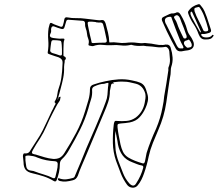

<svg xmlns="http://www.w3.org/2000/svg" viewBox="-20 -817 1040 905"><path d="M950 -631Q937 -630 929 -636.5Q921 -643 916 -656Q907 -682 892 -704Q877 -726 868 -751Q865 -758 867 -763Q876 -777 888 -785Q900 -793 915 -797Q920 -798 922.5 -795.5Q925 -793 927 -790Q938 -778 944 -764Q950 -750 955 -736Q960 -722 964.5 -707Q969 -692 974 -678Q978 -666 966 -662Q959 -660 951 -658Q943 -656 934 -657Q929 -657 928 -654Q928 -651 932 -647Q939 -640 954.5 -640.5Q970 -641 977 -648Q979 -650 980.5 -652Q982 -654 985 -652Q988 -651 986.5 -648Q985 -645 983 -643Q975 -630 950 -631ZM950 -669Q966 -669 960 -685Q954 -709 945 -733Q937 -757 924 -777Q920 -785 914.5 -784Q909 -783 903 -781Q896 -779 896 -774Q896 -769 897 -764Q905 -741 916.5 -719.5Q928 -698 938 -675Q940 -669 950 -669ZM924 -664Q924 -664 924.5 -664.5Q925 -665 926 -665Q926 -667 926.5 -668Q927 -669 926 -670Q916 -693 906 -715Q896 -737 886 -759Q884 -763 881 -762Q878 -761 878 -757Q877 -751 879.5 -745.5Q882 -740 884 -735Q902 -701 924 -664ZM790 -754Q795 -753 799 -754Q803 -755 807 -756Q822 -765 832 -747Q852 -714 862 -677Q866 -662 875 -650Q884 -638 890 -624Q897 -608 891.5 -596Q886 -584 867 -580Q860 -579 852 -578Q844 -577 836 -575Q817 -573 809 -587Q798 -607 787 -628Q776 -649 766 -670Q761 -682 755 -694.5Q749 -707 744 -719Q739 -733 752 -738Q762 -742 771 -747Q780 -752 790 -754ZM860 -643Q859 -647 859 -650Q859 -653 857 -655Q852 -670 846.5 -684.5Q841 -699 835 -713Q832 -720 830 -727Q828 -734 823 -740Q816 -747 811 -745Q795 -740 803 -729Q811 -718 815 -705.5Q819 -693 824 -682Q829 -672 833.5 -661.5Q838 -651 844 -640Q846 -634 855 -636Q860 -638 860 -643ZM833 -589Q850 -586 842 -601Q838 -608 834.5 -615Q831 -622 828 -629Q818 -653 809 -677.5Q800 -702 791 -726Q790 -731 788 -735Q786 -739 780 -738Q748 -735 761 -706Q762 -705 763 -703Q764 -701 765 -699Q777 -675 789 -651Q801 -627 813 -603Q816 -597 820.5 -592.5Q825 -588 833 -589ZM512 -429Q514 -428 515 -427Q516 -426 517 -425Q515 -423 515 -423Q504 -425 503 -413Q502 -407 500.5 -400.5Q499 -394 498 -388Q498 -360 489.5 -335Q481 -310 470 -285Q448 -232 425.5 -179Q403 -126 381 -73Q372 -52 363 -31Q354 -10 347 11Q339 30 322 33Q307 37 292 38.5Q277 40 261 36Q257 34 254.5 32Q252 30 253 26Q255 22 258 23Q261 24 263 25Q279 30 294 28Q309 26 323 22Q328 21 330.5 17.5Q333 14 334 10Q348 -22 361 -54Q374 -86 387 -118Q398 -144 409.5 -170Q421 -196 432 -222Q444 -251 456 -279.5Q468 -308 478 -336Q485 -353 486.5 -370.5Q488 -388 489 -405Q490 -410 490.5 -415.5Q491 -421 491 -426Q486 -427 481 -425Q476 -423 471 -422Q459 -422 447.5 -418.5Q436 -415 425 -410Q414 -405 414 -394Q416 -370 409 -348.5Q402 -327 396 -304Q381 -253 357.5 -206Q334 -159 307 -113Q300 -100 291.5 -88.5Q283 -77 272 -67Q262 -58 262 -42Q262 -23 258 -4.5Q254 14 247 32Q243 42 233 36Q210 22 185 14Q160 6 134 0Q110 -5 100.5 -17.5Q91 -30 91 -52Q90 -60 89.5 -67Q89 -74 88 -81Q88 -86 90 -90.5Q92 -95 97 -94Q108 -93 114.5 -97.5Q121 -102 125 -111Q139 -134 154.5 -157Q170 -180 182 -204Q193 -227 203.5 -249Q214 -271 224 -293Q227 -299 230.5 -305Q234 -311 236 -317Q238 -321 241 -325.5Q244 -330 238 -334Q237 -335 237.5 -336.5Q238 -338 238 -339Q248 -354 250 -371.5Q252 -389 258 -405Q268 -433 271 -466Q273 -480 273.5 -494Q274 -508 275 -521Q276 -539 256 -547Q246 -550 235.5 -553.5Q225 -557 214 -561Q210 -562 207 -564Q204 -566 205 -571Q210 -600 207.5 -628Q205 -656 209 -684Q210 -689 211.5 -694Q213 -699 214 -703Q217 -713 226 -707Q235 -702 245.5 -698.5Q256 -695 266 -691Q275 -689 277 -699Q279 -706 280.5 -712Q282 -718 283 -725Q285 -738 298 -735Q319 -731 340 -731.5Q361 -732 382 -729Q397 -727 411.5 -725.5Q426 -724 441 -722Q445 -722 448.5 -721.5Q452 -721 455 -722Q466 -724 470.5 -719.5Q475 -715 478 -706Q484 -685 489 -663.5Q494 -642 495 -620Q495 -616 498 -617Q517 -619 535.5 -616Q554 -613 573 -615Q587 -617 600.5 -617Q614 -617 627 -615Q635 -614 642.5 -613.5Q650 -613 658 -614Q663 -615 667.5 -614Q672 -613 676 -613Q694 -612 711.5 -608Q729 -604 747 -605Q750 -605 753 -605.5Q756 -606 760 -607Q781 -609 785 -590Q792 -568 793.5 -546Q795 -524 787 -501Q785 -494 785 -484.5Q785 -475 784 -467Q778 -434 773.5 -401Q769 -368 764 -335Q759 -301 749.5 -268.5Q740 -236 726 -204Q713 -174 700.5 -143Q688 -112 681 -80Q677 -60 671.5 -40Q666 -20 659 0Q654 15 646.5 30Q639 45 628 58Q618 69 603 67.5Q588 66 579 54Q560 28 549 -0.5Q538 -29 527 -59Q513 -100 512 -142.5Q511 -185 516 -228Q516 -232 517 -235Q518 -238 519 -242Q522 -249 530 -247Q554 -245 577 -247Q600 -249 620 -263Q637 -276 647.5 -293.5Q658 -311 662 -332Q664 -343 665.5 -353Q667 -363 665 -375Q654 -415 618 -423Q605 -426 592 -429Q579 -432 565 -432Q552 -433 539 -432Q526 -431 512 -429ZM251 -347Q255 -349 254.5 -353Q254 -357 258 -359Q262 -361 264 -361Q267 -361 265 -357Q264 -353 263.5 -348.5Q263 -344 260 -340Q250 -326 242.5 -311Q235 -296 227 -281Q212 -252 199 -222Q186 -192 169 -165Q160 -152 151.5 -138Q143 -124 135 -110Q129 -100 131 -95.5Q133 -91 145 -89Q149 -89 153 -87Q172 -81 191 -75.5Q210 -70 230 -68Q248 -67 260.5 -73Q273 -79 283 -95Q313 -142 339 -191Q365 -240 381 -293Q389 -319 396.5 -344.5Q404 -370 404 -397Q404 -414 422 -419Q436 -424 449.5 -427.5Q463 -431 477 -434Q508 -441 539.5 -443Q571 -445 602 -438Q628 -433 641.5 -427Q655 -421 662 -409Q669 -397 675 -373Q680 -356 676.5 -339.5Q673 -323 666 -308Q655 -283 638 -264.5Q621 -246 592 -240Q582 -238 571 -237Q560 -236 549 -235Q538 -234 535.5 -231Q533 -228 534 -217Q536 -197 540 -176.5Q544 -156 548 -136Q552 -118 559.5 -102Q567 -86 584 -75Q599 -66 615.5 -59.5Q632 -53 649 -48Q657 -45 660 -49Q663 -53 664 -60Q666 -69 667.5 -78Q669 -87 671 -96Q680 -125 691.5 -154Q703 -183 716 -211Q737 -261 746 -311Q749 -325 751 -338Q753 -351 754 -364Q759 -393 764 -422.5Q769 -452 773 -482Q774 -486 773.5 -490.5Q773 -495 774 -499Q782 -518 781 -537Q780 -556 778 -575Q777 -584 771 -590.5Q765 -597 759 -596Q738 -592 717.5 -595Q697 -598 677 -599Q670 -599 663 -600.5Q656 -602 648 -601Q623 -599 602 -605Q599 -607 594 -605Q572 -600 550 -603Q528 -606 506 -604Q484 -603 463 -605.5Q442 -608 420 -600Q416 -599 411.5 -600Q407 -601 402 -602Q397 -602 397 -608Q401 -622 396 -634Q391 -646 390 -659Q389 -671 384.5 -682.5Q380 -694 381 -706Q381 -718 370 -719Q353 -720 336 -721.5Q319 -723 302 -724Q294 -724 292 -716Q290 -709 288 -702.5Q286 -696 284 -689Q281 -677 268 -681Q260 -683 252 -686Q244 -689 236 -692Q226 -696 222 -686Q220 -679 221 -672.5Q222 -666 218 -659Q209 -641 230 -638Q240 -637 250.5 -635.5Q261 -634 271 -635Q281 -636 283 -633.5Q285 -631 281 -622Q280 -619 280 -614Q279 -600 279 -586Q279 -572 279 -558Q279 -553 280 -553Q298 -545 285 -532Q284 -531 284.5 -529.5Q285 -528 285 -526Q284 -520 283 -513.5Q282 -507 282 -501Q283 -475 278 -450Q273 -425 266 -400Q263 -387 259 -373.5Q255 -360 251 -347ZM432 -712V-713Q428 -713 422.5 -714Q417 -715 412 -715Q397 -716 394.5 -712.5Q392 -709 395 -695Q396 -691 396.5 -687.5Q397 -684 398 -680Q401 -667 403.5 -654Q406 -641 410 -627Q411 -623 411.5 -618.5Q412 -614 419 -614Q433 -615 447 -615.5Q461 -616 474 -616Q485 -616 483 -628Q479 -645 475.5 -663Q472 -681 467 -698Q465 -712 451 -711Q447 -710 442 -711Q437 -712 432 -712ZM884 -603Q884 -612 877.5 -622Q871 -632 868 -630Q863 -627 856 -625.5Q849 -624 847 -616Q846 -609 853.5 -600Q861 -591 866 -592Q872 -593 877.5 -594.5Q883 -596 884 -603ZM219 -601Q218 -597 218 -592.5Q218 -588 217 -583Q214 -572 227 -567Q235 -565 244 -562Q253 -559 261 -556Q273 -553 272 -564Q272 -575 272 -585Q272 -595 271 -605Q270 -620 267.5 -623Q265 -626 250 -627Q229 -629 225 -626Q221 -623 219 -601ZM525 -200Q521 -178 522 -155Q523 -132 525 -109Q529 -81 539.5 -54Q550 -27 560 -1Q565 12 572.5 24.5Q580 37 590 48Q610 68 622 47Q645 12 655 -26Q657 -36 648 -37Q636 -39 625.5 -43.5Q615 -48 604 -52Q574 -63 558 -84.5Q542 -106 536 -136Q534 -152 530.5 -168Q527 -184 525 -200ZM100 -73Q99 -62 101 -51.5Q103 -41 104 -31Q107 -15 125 -13Q130 -12 134.5 -11.5Q139 -11 143 -9Q164 -1 186.5 5.5Q209 12 229 22Q239 26 241 17Q244 3 248 -12.5Q252 -28 252 -44Q252 -56 239 -57Q218 -58 197.5 -62Q177 -66 157 -74Q147 -79 136.5 -81Q126 -83 115 -84Q108 -84 103 -82.5Q98 -81 100 -73Z"/></svg>

Font: Rock 3D
Style: Regular
Weight: 400
Version: Version 1.000